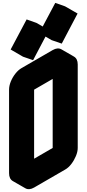

<svg xmlns="http://www.w3.org/2000/svg" viewBox="-20 -1263 603 1334"><path d="M217 -740 433 -865Q467 -885 493.5 -870Q520 -855 520 -815V-235Q520 -209 507.5 -179Q495 -149 475.5 -123.5Q456 -98 433 -85L217 40Q182 60 156 45Q130 30 130 -10V-590Q130 -617 142 -646.5Q154 -676 174 -701.5Q194 -727 217 -740ZM217 -60 433 -185V-765L217 -640ZM140 -869 251 -1078 320 -1054 210 -845ZM339 -984 450 -1193 519 -1169 409 -960ZM433 -765V-185L346 -235V-815ZM433 -185 217 -60 130 -110 346 -235ZM519 -1169 450 -1193 364 -1243 432 -1219ZM450 -1193 339 -984 253 -1034 364 -1243ZM494 -870Q467 -885 433 -865L217 -740Q194 -727 174 -701.5Q154 -676 142 -646.5Q130 -617 130 -590V-10Q130 30 156 45L69 -5Q43 -20 43 -60V-640Q43 -667 55 -696.5Q67 -726 87 -751.5Q107 -777 130 -790L346 -915Q381 -935 407 -920ZM320 -1054 251 -1078 165 -1128 233 -1104ZM251 -1078 140 -869 54 -919 165 -1128Z"/></svg>

Font: Nabla
Style: Regular
Weight: 400
Designer: Arthur Reinders Folmer
Foundry: Typearture
Version: Version 1.002